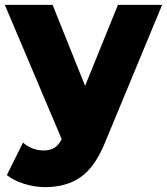

<svg xmlns="http://www.w3.org/2000/svg" viewBox="-31 -562 683 785"><path d="M153.8 203.1Q110.8 203.1 67.4 189.5Q23.9 175.8 -2.9 153.8L63 21Q79.6 36.1 102.1 44.7Q124.5 53.2 147 53.2Q174.3 53.2 191.7 42.2Q209 31.2 221.2 6.8L-11.2 -542H184.1L316.9 -210.9L451.2 -542H631.8L397.9 22Q356.9 122.1 298.1 162.6Q239.3 203.1 153.8 203.1Z"/></svg>

Font: Montserrat ExtraBold
Style: Regular
Weight: 800
Designer: Julieta Ulanovsky
Foundry: Julieta Ulanovsky
Version: Version 9.000